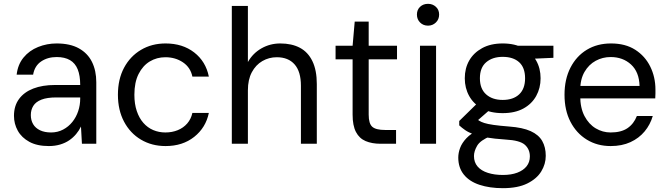

<svg xmlns="http://www.w3.org/2000/svg" viewBox="-20 -751 3487 1003"><path d="M235 12Q174 12 133.5 -10Q93 -32 73 -68Q53 -104 53 -146Q53 -198 79.5 -234Q106 -270 154 -288.5Q202 -307 267 -307H399Q399 -356 386 -388.5Q373 -421 345.5 -437Q318 -453 276 -453Q229 -453 195 -430Q161 -407 153 -361H67Q73 -414 103 -450.5Q133 -487 179 -505.5Q225 -524 276 -524Q346 -524 392 -498.5Q438 -473 460.5 -427.5Q483 -382 483 -321V0H408L403 -90Q393 -69 377.5 -50.5Q362 -32 341.5 -18Q321 -4 294 4Q267 12 235 12ZM247 -59Q281 -59 309.5 -74Q338 -89 358 -114Q378 -139 388.5 -170.5Q399 -202 399 -236V-242H274Q226 -242 196.5 -230.5Q167 -219 154 -198Q141 -177 141 -150Q141 -123 153 -102.5Q165 -82 189 -70.5Q213 -59 247 -59Z M845 12Q773 12 716.5 -21.5Q660 -55 628 -115.5Q596 -176 596 -256Q596 -337 628 -397Q660 -457 716.5 -490.5Q773 -524 845 -524Q934 -524 994.5 -477Q1055 -430 1071 -351H985Q975 -399 935.5 -425.5Q896 -452 844 -452Q799 -452 762.5 -430Q726 -408 704 -364.5Q682 -321 682 -256Q682 -208 694.5 -171Q707 -134 729 -109Q751 -84 780.5 -71.5Q810 -59 844 -59Q879 -59 908.5 -71Q938 -83 958 -106Q978 -129 985 -161H1071Q1055 -84 994.5 -36Q934 12 845 12Z M1191 0V-720H1275V-427Q1301 -473 1346 -498.5Q1391 -524 1444 -524Q1504 -524 1546.5 -501.5Q1589 -479 1612 -431.5Q1635 -384 1635 -312V0H1552V-303Q1552 -377 1519 -414.5Q1486 -452 1426 -452Q1385 -452 1350.5 -432Q1316 -412 1295.5 -373.5Q1275 -335 1275 -279V0Z M1968 0Q1923 0 1890 -14Q1857 -28 1839.5 -61.5Q1822 -95 1822 -152V-441H1733V-512H1822L1833 -638H1906V-512H2054V-441H1906V-152Q1906 -105 1925 -88.5Q1944 -72 1992 -72H2049V0Z M2174 0V-512H2258V0ZM2216 -617Q2191 -617 2174.5 -633.5Q2158 -650 2158 -675Q2158 -700 2174.5 -715.5Q2191 -731 2216 -731Q2240 -731 2257 -715.5Q2274 -700 2274 -675Q2274 -650 2257 -633.5Q2240 -617 2216 -617Z M2607 232Q2538 232 2485 214.5Q2432 197 2403 161Q2374 125 2374 72Q2374 48 2383.5 22Q2393 -4 2416.5 -29Q2440 -54 2483 -74L2543 -40Q2489 -18 2472.5 10.5Q2456 39 2456 64Q2456 97 2475 119Q2494 141 2528.5 152Q2563 163 2607 163Q2651 163 2682.5 151Q2714 139 2731 117.5Q2748 96 2748 66Q2748 29 2722 5.5Q2696 -18 2621 -22Q2561 -26 2520.5 -33Q2480 -40 2454 -49.5Q2428 -59 2410.5 -71Q2393 -83 2379 -96V-119L2477 -215L2552 -189L2449 -99L2462 -135Q2473 -127 2483 -120.5Q2493 -114 2510 -108.5Q2527 -103 2558 -98.5Q2589 -94 2640 -90Q2710 -85 2752 -66Q2794 -47 2812.5 -14.5Q2831 18 2831 63Q2831 106 2807.5 144.5Q2784 183 2734.5 207.5Q2685 232 2607 232ZM2606 -160Q2542 -160 2498 -184Q2454 -208 2431 -249.5Q2408 -291 2408 -342Q2408 -394 2431 -434.5Q2454 -475 2498.5 -499.5Q2543 -524 2606 -524Q2670 -524 2714 -499.5Q2758 -475 2781 -434.5Q2804 -394 2804 -342Q2804 -291 2781 -249.5Q2758 -208 2714 -184Q2670 -160 2606 -160ZM2606 -229Q2661 -229 2692 -258Q2723 -287 2723 -342Q2723 -398 2692 -426Q2661 -454 2606 -454Q2553 -454 2520 -426Q2487 -398 2487 -342Q2487 -287 2519.5 -258Q2552 -229 2606 -229ZM2690 -441 2665 -512H2871V-449Z M3170 12Q3100 12 3045.5 -21.5Q2991 -55 2960 -115Q2929 -175 2929 -256Q2929 -337 2960 -397.5Q2991 -458 3045.5 -491Q3100 -524 3172 -524Q3247 -524 3298.5 -491Q3350 -458 3377 -403Q3404 -348 3404 -283Q3404 -273 3404 -262Q3404 -251 3403 -237H2992V-302H3321Q3319 -375 3276.5 -414Q3234 -453 3170 -453Q3128 -453 3092 -433.5Q3056 -414 3033.5 -375.5Q3011 -337 3011 -279V-251Q3011 -187 3033.5 -144.5Q3056 -102 3092 -80.5Q3128 -59 3170 -59Q3225 -59 3258 -81.5Q3291 -104 3307 -145H3390Q3377 -100 3347.5 -64.5Q3318 -29 3273.5 -8.5Q3229 12 3170 12Z"/></svg>

Font: DM Sans 12pt
Style: Regular
Weight: 400
Version: Version 4.004;gftools[0.9.30]